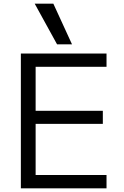

<svg xmlns="http://www.w3.org/2000/svg" viewBox="-20 -1020 670 1040"><path d="M93 0V-730H557V-658H173V-420H537V-349H173V-72H557V0ZM289 -780 168 -1000H269L370 -780Z"/></svg>

Font: M PLUS 1 Thin
Style: Regular
Weight: 400
Version: Version 1.001